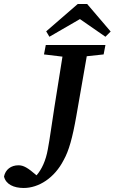

<svg xmlns="http://www.w3.org/2000/svg" viewBox="-57 -887 571 956"><path d="M162 -616 254 -605C239 -513 226 -431 214 -354C198 -253 192 -201 181 -143C171 -87 151 -44 125 -14C81 -52 60 -64 35 -64C-2 -64 -30 -43 -37 -8C-28 31 12 49 61 49C135 49 214 0 260 -90C286 -136 304 -201 323 -309L375 -607L459 -616L468 -663H171ZM377 -867H330L173 -731L189 -704L341 -792L468 -704L494 -730Z"/></svg>

Font: Source Serif Pro Semibold
Style: Italic
Weight: 600
Italic angle: -12°
Designer: Frank Grießhammer
Foundry: Adobe Systems Incorporated
Version: Version 3.001;hotconv 1.0.111;makeotfexe 2.5.65597